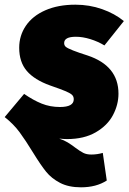

<svg xmlns="http://www.w3.org/2000/svg" viewBox="-40 -574 549 820"><path d="M246 20Q235 20 213 18Q234 25 249.5 34.5Q265 44 282 57Q302 72 316 79Q330 86 350 86Q375 86 399 79L416 197Q371 226 306 226Q253 226 216.5 207Q180 188 157 159.5Q134 131 102 79Q69 25 43.5 -9.5Q18 -44 -20 -74L63 -173Q102 -146 138 -131.5Q174 -117 216 -117Q275 -117 275 -150Q275 -162 267.5 -169Q260 -176 241.5 -184Q223 -192 174 -209Q107 -233 74.5 -271Q42 -309 42 -370Q42 -422 70.5 -464Q99 -506 153.5 -530Q208 -554 282 -554Q342 -554 396 -535Q450 -516 489 -484L406 -380Q378 -397 345.5 -407Q313 -417 284 -417Q234 -417 234 -390Q234 -380 241 -374Q248 -368 272 -358.5Q296 -349 334 -337Q466 -293 466 -174Q466 -127 442.5 -82.5Q419 -38 369 -9Q319 20 246 20Z"/></svg>

Font: Fira Sans Black
Style: Italic
Weight: 900
Italic angle: -8°
Designer: Carrois Corporate & Edenspiekermann AG
Foundry: Carrois Corporate GbR & Edenspiekermann AG
Version: Version 4.203